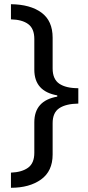

<svg xmlns="http://www.w3.org/2000/svg" viewBox="-20 -734 420 912"><path d="M32 86Q84 84 113.5 62.5Q143 41 143 -8V-153Q143 -256 252 -275V-281Q143 -300 143 -403V-549Q143 -598 114 -619.5Q85 -641 32 -642V-714Q124 -713 177 -674Q230 -635 230 -555V-409Q230 -358 261.5 -336.5Q293 -315 352 -315V-242Q293 -241 261.5 -220Q230 -199 230 -149V0Q230 79 175 118.5Q120 158 32 158Z"/></svg>

Font: Noto Sans Shavian
Style: Regular
Weight: 400
Designer: Monotype Design Team
Foundry: Monotype Imaging Inc.
Version: Version 2.001; ttfautohint (v1.8.4.7-5d5b)